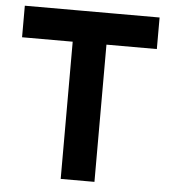

<svg xmlns="http://www.w3.org/2000/svg" viewBox="-51 -736 691 782"><g transform="rotate(5 295.0 -345.0)"><path d="M226 0V-690H364V0ZM19 -561V-690H570V-561Z"/></g></svg>

Font: Radio Canada Big SemiBold
Style: Regular
Weight: 600
Designer: Étienne Aubert Bonn
Foundry: Coppers and Brasses
Version: Version 1.001